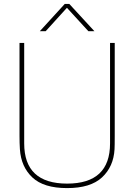

<svg xmlns="http://www.w3.org/2000/svg" viewBox="-20 -950 688 984"><path d="M568 -254Q568 -201 567 -185Q562 -96 503 -41Q444 14 324 14Q204 14 146 -40.5Q88 -95 82 -185Q80 -216 80 -254V-730H104V-215Q104 -9 324 -9Q544 -9 544 -215V-730H568ZM184 -790 312 -930H335L464 -790H433L323 -910L214 -790Z"/></svg>

Font: Nacelle Thin
Style: Regular
Weight: 100
Designer: Sora Sagano
Foundry: Sora Sagano
Version: Version 1.000;FEAKit 1.0